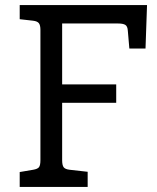

<svg xmlns="http://www.w3.org/2000/svg" viewBox="-20 -740 620 760"><path d="M58 -720H562L556 -548H492L486 -618Q485 -636 476 -641.5Q467 -647 448 -647H226V-406H440V-333H226V-106Q226 -86 232 -78Q238 -70 256 -68L327 -60V0H58V-59L111 -68Q129 -71 134.5 -78.5Q140 -86 140 -106V-622Q140 -640 134 -648Q128 -656 111 -658L58 -664Z"/></svg>

Font: Enriqueta
Style: Regular
Weight: 400
Designer: Viviana Monsalve, Gustavo Ibarra
Foundry: Viviana Monsalve, Gustavo Ibarra
Version: Version 1.002